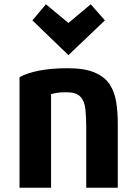

<svg xmlns="http://www.w3.org/2000/svg" viewBox="-20 -867 633 895"><path d="M194 -847 131 -772 299 -610 469 -772 403 -847 299 -760ZM529 8V-293Q529 -346 521.5 -392.5Q514 -439 491 -474Q468 -509 421 -529Q374 -549 296 -549Q221 -549 163.5 -538Q106 -527 71 -507V8H218V-428Q231 -432 247 -434.5Q263 -437 290 -437Q335 -437 354.5 -416.5Q374 -396 378 -358.5Q382 -321 382 -271V8Z"/></svg>

Font: Repo Bold
Style: Bold
Weight: 700
Designer: Stefan Peev
Foundry: Context Ltd
Version: Version 1.502